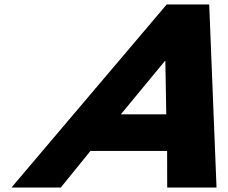

<svg xmlns="http://www.w3.org/2000/svg" viewBox="-20 -845 1027 865"><path d="M922.5 -825H731.1L31.5 0H253.7L387.5 -165H732.9L733.3 0H955.5ZM729.1 -330H524.5L722.7 -570H724.9Z"/></svg>

Font: Hussar
Style: BdWideOblFour
Weight: 700
Foundry: Cannot Into Space Fonts
Version: Version 2.00